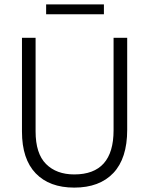

<svg xmlns="http://www.w3.org/2000/svg" viewBox="-20 -846 679 874"><path d="M559 -255Q559 -125 496 -58.5Q433 8 318 8Q205 8 142.5 -57Q80 -122 80 -247V-674H142V-248Q142 -147 189.5 -99.5Q237 -52 318 -52Q497 -52 497 -253V-674H559ZM453 -781H190V-826H453Z"/></svg>

Font: Hind Siliguri Light
Style: Regular
Weight: 300
Designer: Jyotish Sonowal
Foundry: Indian Type Foundry
Version: Version 1.001;PS 1.0;hotconv 1.0.86;makeotf.lib2.5.63406; tt